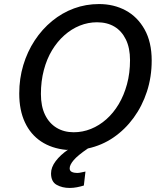

<svg xmlns="http://www.w3.org/2000/svg" viewBox="-20 -728 802 948"><path d="M324 200Q287 200 259.5 184.5Q232 169 232 128Q232 98 255 67.5Q278 37 316 11Q313 12 311 12Q309 12 307 12Q235 5 183 -29.5Q131 -64 103 -124Q75 -184 75 -266Q75 -340 95 -406.5Q115 -473 151.5 -528.5Q188 -584 237.5 -624.5Q287 -665 345.5 -686.5Q404 -708 469 -708Q542 -708 600.5 -676.5Q659 -645 694 -582.5Q729 -520 729 -429Q729 -348 705.5 -276Q682 -204 639.5 -146Q597 -88 540 -49Q483 -10 414 5Q364 39 344 62.5Q324 86 324 103Q324 116 335 121Q346 126 361 126Q371 126 383 123Q395 120 402 119L394 188Q378 193 360 196.5Q342 200 324 200ZM344 -75Q388 -75 429 -91.5Q470 -108 505 -139Q540 -170 566 -213.5Q592 -257 607 -312Q622 -367 622 -431Q622 -491 601.5 -533Q581 -575 545 -596.5Q509 -618 459 -618Q415 -618 374 -601.5Q333 -585 298 -554Q263 -523 237 -480Q211 -437 196.5 -382Q182 -327 182 -264Q182 -203 202.5 -161Q223 -119 259.5 -97Q296 -75 344 -75Z"/></svg>

Font: Ubuntu Sans Medium
Style: Italic
Weight: 500
Italic angle: -13.5°
Designer: Dalton Maag Ltd
Foundry: Dalton Maag Ltd
Version: Version 1.006